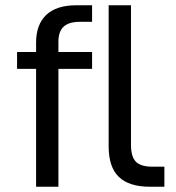

<svg xmlns="http://www.w3.org/2000/svg" viewBox="-20 -710 668 730"><path d="M221.7 -608.4Q202.1 -590.3 202.1 -550.8V-512.2H330.1V-448.2H202.1V0H117.2V-448.2H44.9V-512.2H117.2V-547.9Q117.2 -616.7 155.8 -653.3Q194.8 -689.9 269 -689.9H330.1V-627H283.2Q241.7 -627 221.7 -608.4ZM431.6 -37.6Q393.1 -74.7 393.1 -153.8V-689.9H478V-159.2Q478 -114.7 496.6 -95.2Q514.6 -76.2 561 -76.2H605V0H549.8Q470.7 0 431.6 -37.6Z"/></svg>

Font: D-DIN Exp
Style: Regular
Weight: 400
Width: 7
Designer: Charles Nix
Foundry: Datto Inc.
Version: Version 1.00